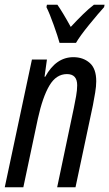

<svg xmlns="http://www.w3.org/2000/svg" viewBox="-21 -786 459 806"><path d="M-1 0H77L138 -288Q158 -379 186.5 -427Q215 -475 260 -475Q303 -475 303 -428Q303 -408 298.5 -382.5Q294 -357 289 -333L219 0H296L369 -344Q374 -370 378.5 -397Q383 -424 383 -445Q383 -498 355.5 -522Q328 -546 287 -546Q214 -546 169 -464H166L176 -536H113ZM229 -606H298Q314 -634 353.5 -682.5Q393 -731 416 -756L418 -766H373Q351 -749 327 -725.5Q303 -702 276 -673Q259 -704 244.5 -728Q230 -752 220 -766H176L174 -756Q187 -730 204.5 -681Q222 -632 229 -606Z"/></svg>

Font: Noto Sans UI Condensed
Style: Italic
Weight: 400
Width: 3
Italic angle: -12°
Designer: Monotype Design Team
Foundry: Monotype Imaging Inc.
Version: Version 1.901